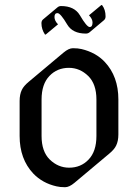

<svg xmlns="http://www.w3.org/2000/svg" viewBox="-20 -740 553 769"><path d="M388.7 -719.7Q402.8 -701.7 402.8 -674.3Q402.8 -664.6 396.5 -659.2L338.9 -610.8Q332.5 -605.5 324.2 -605.5Q270.5 -605.5 249 -642.1Q222.2 -687.5 210.2 -687.5Q198.2 -687.5 198.2 -671.9Q198.2 -656.7 212.4 -642.6L163.1 -601.6H160.2Q146 -622.6 146 -647Q146 -656.7 152.3 -662.1L210 -710.4Q216.3 -715.8 224.6 -715.8Q277.8 -715.8 299.8 -679.2Q327.6 -631.8 339.1 -631.8Q350.6 -631.8 350.6 -649.9Q350.6 -664.1 336.4 -678.7L385.7 -719.7ZM240.7 9.8Q220.2 9.8 206.1 6.3Q150.4 -6.3 113.3 -44.9Q58.6 -103 58.6 -195.3V-335.4Q58.6 -361.8 67.4 -379.9Q74.7 -395.5 94.7 -412.1L234.4 -529.3Q255.4 -546.9 272 -546.9Q292.5 -546.9 306.6 -543.5Q363.8 -529.8 399.4 -492.2Q454.1 -434.1 454.1 -341.8V-201.7Q454.1 -175.3 445.3 -157.2Q438 -141.6 418 -125L278.3 -7.8Q257.3 9.8 240.7 9.8ZM256.8 -68.4Q303.7 -68.4 334.5 -100.6Q366.2 -133.3 366.2 -195.3V-341.3Q366.2 -403.3 333.5 -435.5Q299.8 -468.3 255.9 -468.3Q209 -468.3 178.2 -436Q146.5 -403.3 146.5 -341.3V-195.3Q146.5 -133.3 179.2 -101.1Q212.9 -68.4 256.8 -68.4Z"/></svg>

Font: Gothica
Style: Book
Weight: 400
Designer: Wojciech Kalinowski "wmk69" (wmk69@o2.pl)
Foundry: Wojciech Kalinowski "wmk69" (wmk69@o2.pl)
Version: Version 2.1.0; 2021-05-14